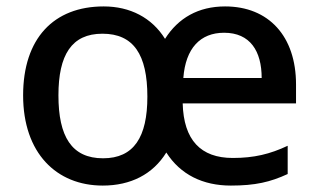

<svg xmlns="http://www.w3.org/2000/svg" viewBox="-20 -568 992 598"><path d="M681 -548C598 -548 535 -512 494 -447C453 -513 385 -548 303 -548C147 -548 52 -448 52 -271C52 -91 156 10 300 10C387 10 456 -25 498 -93C542 -24 612 10 699 10C775 10 822 -1 876 -26V-114C821 -88 771 -76 705 -76C605 -76 552 -132 549 -246H902V-305C902 -455 817 -548 681 -548ZM678 -466C759 -466 795 -409 795 -325H551C558 -418 604 -466 678 -466ZM299 -463C396 -463 439 -398 439 -267C439 -141 397 -75 301 -75C203 -75 162 -143 162 -271C162 -397 203 -463 299 -463Z"/></svg>

Font: Noto Sans Lao UI Med
Style: Regular
Weight: 500
Designer: Monotype Design Team
Foundry: Monotype Imaging Inc.
Version: Version 2.000